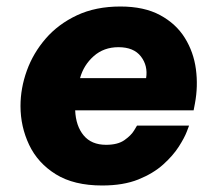

<svg xmlns="http://www.w3.org/2000/svg" viewBox="-20 -560 659 590"><path d="M294 10Q207 10 151.5 -24.5Q96 -59 69.5 -115Q43 -171 43 -234Q43 -289 62.5 -343Q82 -397 120.5 -441.5Q159 -486 216.5 -513Q274 -540 350 -540Q423 -540 472 -513.5Q521 -487 548 -443.5Q575 -400 582 -347.5Q589 -295 579 -242L575 -221H211Q213 -173 237 -144Q261 -115 306 -115Q342 -115 362.5 -129.5Q383 -144 392 -159Q401 -174 401 -174H561Q561 -174 554 -155.5Q547 -137 529.5 -109.5Q512 -82 481.5 -54.5Q451 -27 405 -8.5Q359 10 294 10ZM226 -320H429Q435 -358 413 -386.5Q391 -415 344 -415Q299 -415 268 -387.5Q237 -360 226 -320Z"/></svg>

Font: Be Vietnam Pro ExtraBold
Style: Italic
Weight: 800
Italic angle: -12°
Designer: Lam Bao, Tony Le, Vietanh Nguyen
Foundry: Yellow Type Foundry
Version: Version 1.002; ttfautohint (v1.8.3)